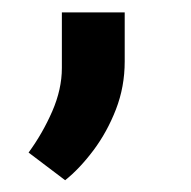

<svg xmlns="http://www.w3.org/2000/svg" viewBox="-20 -137 313 315"><path d="M86.9 158.7 26.9 113.3Q49.8 82 65.7 45.7Q81.5 9.3 81.5 -25.4V-116.7H184.6V-36.1Q184.6 5.4 170.2 42.5Q155.8 79.6 133.3 109.6Q110.8 139.6 86.9 158.7Z"/></svg>

Font: Vazir Medium FD
Style: Medium-FD
Weight: 500
Designer: Saber Rastikerdar
Foundry: Saber Rastikerdar
Version: Version 30.0.0